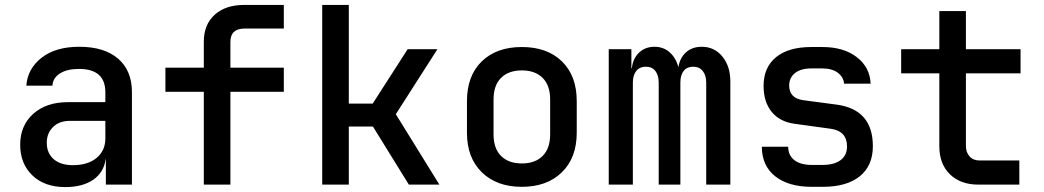

<svg xmlns="http://www.w3.org/2000/svg" viewBox="-20 -750 4240 780"><path d="M245 10Q161 10 111.5 -37.5Q62 -85 62 -162Q62 -240 115 -287.5Q168 -335 256 -335H408V-375Q408 -470 301 -470Q253 -470 224 -452Q195 -434 193 -402H87Q92 -471 149 -515.5Q206 -560 302 -560Q404 -560 460 -511.5Q516 -463 516 -376V0H410V-103H409Q402 -50 359 -20Q316 10 245 10ZM276 -79Q337 -79 372.5 -108.5Q408 -138 408 -188V-259H264Q221 -259 195.5 -234Q170 -209 170 -170Q170 -128 198 -103.5Q226 -79 276 -79Z M808 0V-377H652V-475H808V-581Q808 -650 852 -690Q896 -730 972 -730H1133V-634H974Q916 -634 916 -580V-475H1133V-377H916V0Z M1289 0V-730H1397V-329H1494L1636 -550H1757L1588 -286L1765 0H1641L1495 -236H1397V0Z M2100 9Q1998 9 1937.5 -50Q1877 -109 1877 -211V-339Q1877 -442 1937 -500.5Q1997 -559 2100 -559Q2203 -559 2263 -500.5Q2323 -442 2323 -339V-211Q2323 -109 2262.5 -50Q2202 9 2100 9ZM2100 -86Q2154 -86 2184.5 -116.5Q2215 -147 2215 -204V-346Q2215 -403 2184.5 -433.5Q2154 -464 2100 -464Q2046 -464 2015.5 -433.5Q1985 -403 1985 -346V-204Q1985 -147 2015.5 -116.5Q2046 -86 2100 -86Z M2453 0V-550H2545V-473H2547Q2551 -512 2576 -536Q2601 -560 2639 -560Q2675 -560 2700.5 -537.5Q2726 -515 2736 -477Q2742 -515 2767 -537.5Q2792 -560 2831 -560Q2882 -560 2914.5 -520.5Q2947 -481 2947 -419V0H2849V-414Q2849 -444 2835 -461.5Q2821 -479 2796 -479Q2771 -479 2757.5 -462Q2744 -445 2744 -415V0H2656V-414Q2656 -444 2642.5 -461.5Q2629 -479 2604 -479Q2579 -479 2565 -462Q2551 -445 2551 -415V0Z M3278 9Q3183 9 3129 -34Q3075 -77 3075 -154H3182Q3182 -119 3207 -99.5Q3232 -80 3278 -80H3322Q3369 -80 3395 -99.5Q3421 -119 3421 -155Q3421 -218 3354 -227L3209 -247Q3148 -255 3115 -295.5Q3082 -336 3082 -401Q3082 -476 3132.5 -517.5Q3183 -559 3276 -559H3321Q3407 -559 3460.5 -518Q3514 -477 3517 -410H3409Q3407 -437 3383.5 -454.5Q3360 -472 3321 -472H3276Q3233 -472 3209.5 -453Q3186 -434 3186 -403Q3186 -351 3243 -343L3379 -325Q3526 -305 3526 -156Q3526 -77 3473 -34Q3420 9 3322 9Z M3955 0Q3882 0 3839 -42Q3796 -84 3796 -156V-452H3641V-550H3796V-705H3904V-550H4126V-452H3904V-157Q3904 -131 3919 -114.5Q3934 -98 3960 -98H4121V0Z"/></svg>

Font: JetBrains Mono NL SemiBold
Style: Regular
Weight: 600
Designer: Philipp Nurullin, Konstantin Bulenkov
Foundry: JetBrains
Version: Version 2.304; ttfautohint (v1.8.4.7-5d5b)